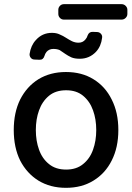

<svg xmlns="http://www.w3.org/2000/svg" viewBox="-20 -903 643 934"><path d="M599.6 -855.5V-835Q599.6 -824.2 591.3 -815.9Q583 -807.6 571.3 -807.6H291Q279.3 -807.6 271.5 -815.9Q263.7 -824.2 263.7 -835V-855.5Q263.7 -866.2 271.5 -874.5Q279.3 -882.8 291 -882.8H571.3Q583 -882.8 591.3 -874.5Q599.6 -866.2 599.6 -855.5ZM171.9 -612.3Q161.1 -612.3 148.4 -613.3Q136.7 -613.3 129.9 -621.6Q123 -629.9 124 -640.6Q129.9 -681.6 154.3 -708Q185.5 -743.2 232.4 -743.2Q254.9 -743.2 270.5 -735.4Q287.1 -728.5 301.8 -718.8Q315.4 -710 329.1 -703.1Q331.1 -702.1 331.1 -702.1Q345.7 -695.3 362.3 -695.3Q382.8 -695.3 395.5 -710.9Q403.3 -719.7 406.2 -730.5Q413.1 -749 431.6 -748Q434.6 -748 441.9 -747.6Q449.2 -747.1 454.1 -747.1Q464.8 -746.1 471.7 -737.8Q478.5 -729.5 476.6 -718.8Q471.7 -677.7 447.3 -651.4Q415 -617.2 368.2 -617.2Q342.8 -617.2 327.1 -624Q310.5 -631.8 297.9 -640.6Q286.1 -649.4 273.4 -657.2Q272.5 -658.2 270.5 -659.2Q257.8 -665 239.3 -665Q218.8 -665 206.1 -650.4Q199.2 -641.6 196.3 -630.9Q190.4 -611.3 171.9 -612.3ZM300.8 10.7Q224.6 10.7 167 -24.4Q110.4 -59.6 78.1 -122.1Q46.9 -185.5 46.9 -270.5Q46.9 -355.5 78.1 -418.9Q110.4 -482.4 167 -517.6Q224.6 -552.7 300.8 -552.7Q377.9 -552.7 434.6 -517.6Q492.2 -482.4 523.4 -418.9Q555.7 -355.5 555.7 -270.5Q555.7 -185.5 523.4 -122.1Q492.2 -59.6 434.6 -24.4Q377.9 10.7 300.8 10.7ZM301.8 -78.1Q351.6 -78.1 383.8 -104.5Q417 -130.9 432.6 -174.8Q448.2 -217.8 448.2 -270.5Q448.2 -323.2 432.6 -366.2Q417 -410.2 383.8 -437.5Q351.6 -463.9 301.8 -463.9Q251 -463.9 218.8 -437.5Q185.5 -410.2 169.9 -366.2Q154.3 -323.2 154.3 -270.5Q154.3 -217.8 169.9 -174.8Q185.5 -130.9 218.8 -104.5Q251 -78.1 301.8 -78.1Z"/></svg>

Font: DeepSea
Style: Medium
Weight: 500
Designer: Stem
Version: Version 3.019;git-0a5106e0b